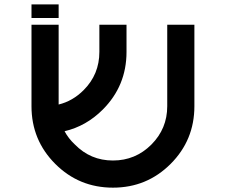

<svg xmlns="http://www.w3.org/2000/svg" viewBox="-20 -864 1040 884"><path d="M250 -843.8V-781.2H125V-843.8ZM250 -382.8Q314.5 -398.4 365.2 -449.2Q437.5 -521.5 437.5 -625V-750H562.5V-625Q562.5 -468.8 453.1 -359.4Q377 -283.2 277.3 -259.8Q294.9 -226.6 324.2 -199.2Q396.5 -125 500 -125Q603.5 -125 676.8 -198.2Q750 -271.5 750 -375V-750H875V-375Q875 -218.8 765.6 -109.4Q656.2 0 500 0Q343.8 0 234.4 -109.4Q125 -218.8 125 -375V-750H250Z"/></svg>

Font: Xanmono
Style: Regular
Weight: 400
Designer: GGBotNet
Foundry: GGBotNet
Version: 1.00